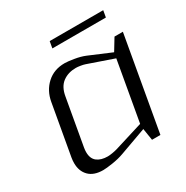

<svg xmlns="http://www.w3.org/2000/svg" viewBox="-170 -881 1006 1036"><g transform="rotate(-30 333.5 -363.0)"><path d="M478 -73.7 312 -13.7Q279.8 -2 240 4.2Q200.2 10.3 180.7 10.3Q123 10.3 92.8 -20Q62.5 -50.3 62.5 -101.1Q62.5 -116.7 65.4 -134.3L121.1 -448.7Q132.3 -512.7 176.5 -553.2Q220.7 -593.8 287.1 -593.8Q306.6 -593.8 344.2 -587.6Q381.8 -581.5 410.2 -569.8L548.8 -511.2L592.8 -583.5H645L542 0H489.7ZM542.5 -477.1 383.3 -532.2Q372.1 -536.1 355 -538.8Q337.9 -541.5 327.1 -541.5Q278.8 -541.5 245.1 -516.4Q211.4 -491.2 202.1 -436.5L150.9 -147Q148.4 -132.3 148.4 -119.6Q148.4 -79.1 172.9 -60.3Q197.3 -41.5 238.8 -41.5Q249.5 -41.5 267.6 -44.4Q285.6 -47.4 298.8 -51.3L477.1 -106.4ZM611.3 -737.3 604 -695.8H270.5L277.8 -737.3Z"/></g></svg>

Font: Resagnicto
Style: Italic
Weight: 500
Italic angle: -10°
Version: Version 0.999